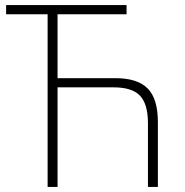

<svg xmlns="http://www.w3.org/2000/svg" viewBox="-20 -734 726 754"><path d="M477 -714V-678H206V-427H434Q520 -427 560 -386.5Q600 -346 600 -254V0H561V-250Q561 -325 530 -358Q499 -391 426 -391H206V0H167V-678H4V-714Z"/></svg>

Font: Noto Sans ExtraLight
Style: Regular
Weight: 200
Designer: Monotype Design Team
Foundry: Monotype Imaging Inc.
Version: Version 2.007